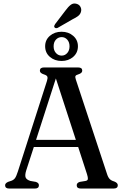

<svg xmlns="http://www.w3.org/2000/svg" viewBox="-20 -1090 712 1110"><path d="M205 -19Q205 0 182 0H33Q9.5 0 9.5 -19Q9.5 -30.5 26.5 -38.5L46 -45Q59.5 -50 67 -60.5Q74.5 -71 83.5 -99L251.5 -622Q257 -639.5 253.5 -647.2Q250 -655 233.5 -660Q210.5 -667.5 210.5 -681Q210.5 -700 234 -700H432Q455.5 -700 455.5 -681.5Q455.5 -667 432.5 -660Q419.5 -656.5 416.5 -650.5Q413.5 -644.5 418.5 -630L598 -86.5Q604.5 -65 614 -55.2Q623.5 -45.5 640 -41Q661 -33 661 -19Q661 0 637 0H447Q423.5 0 423.5 -19Q423.5 -33 441.5 -38.5L475 -44Q487 -46.5 488 -55.2Q489 -64 483 -83L432 -240H175.5L131.5 -104.5Q123 -77 128.2 -64Q133.5 -51 155.5 -44L187 -38.5Q205 -33 205 -19ZM188.5 -281.5H418.5L303 -636.5ZM358 -1028.5Q374 -1050.5 388.8 -1062Q403.5 -1073.5 422.5 -1068Q438.5 -1063.5 445.2 -1050.2Q452 -1037 448.5 -1023.5Q445 -1008 432.2 -998Q419.5 -988 399.5 -978.5L313.5 -929Q301.5 -924 295 -932Q292 -936.5 293.8 -941.2Q295.5 -946 298.5 -950.5ZM336 -737.5Q296 -737.5 268.5 -761Q241 -784.5 241 -822.5Q241 -859.5 268.5 -883Q296 -906.5 336 -906.5Q376 -906.5 403.2 -882.8Q430.5 -859 430.5 -822.5Q430.5 -785 403.2 -761.2Q376 -737.5 336 -737.5ZM336.5 -875.5Q317 -875.5 303.5 -861Q290 -846.5 290 -822Q290 -798.5 303.5 -783.5Q317 -768.5 336.5 -768.5Q355.5 -768.5 368.8 -783.5Q382 -798.5 382 -822Q382 -846 368.8 -860.8Q355.5 -875.5 336.5 -875.5Z"/></svg>

Font: Fraunces 72pt Soft
Style: Regular
Weight: 400
Version: Version 1.000;[b76b70a41]